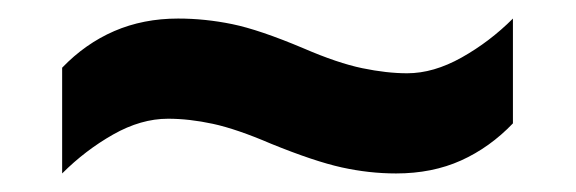

<svg xmlns="http://www.w3.org/2000/svg" viewBox="-20 -456 621 207"><path d="M272.3 -301Q235 -317 209.5 -322.5Q184 -328 161.1 -328Q132 -328 102 -311Q72 -294 47 -269V-383Q72 -409 103.2 -422.5Q134.5 -436 172 -436Q201 -436 230.3 -430Q259.6 -424 307 -404Q344 -388 370.5 -382.5Q397 -377 419 -377Q447.4 -377 477.7 -394Q508 -411 533 -436V-323Q508.1 -297 477.1 -283Q446 -269 407 -269Q378 -269 348.5 -275.5Q319 -282 272.3 -301Z"/></svg>

Font: Noto Sans Lao UI
Style: Regular
Weight: 400
Designer: Monotype Design Team
Foundry: Monotype Imaging Inc.
Version: Version 2.000